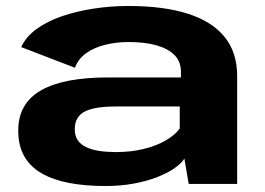

<svg xmlns="http://www.w3.org/2000/svg" viewBox="-20 -615 885 642"><path d="M332.5 7Q383 7 426.5 -1Q470 -9 504.2 -22.2Q538.5 -35.5 562 -51.5Q585.5 -67.5 596.5 -84.5L611 0H773V-360.5Q773 -440.5 730.5 -492.2Q688 -544 607 -569.5Q526 -595 409 -595Q350 -595 293 -586.2Q236 -577.5 187 -560.8Q138 -544 102.2 -518Q66.5 -492 51 -457.5L230.5 -388.5Q241.5 -418 268 -437Q294.5 -456 331.5 -465.2Q368.5 -474.5 410 -474.5Q464 -474.5 503 -463.5Q542 -452.5 563.5 -430.8Q585 -409 585 -375V-356H340Q269 -356 213.5 -345.8Q158 -335.5 119.5 -314.2Q81 -293 61 -259.2Q41 -225.5 41 -178Q41 -128 61 -92.8Q81 -57.5 119.2 -35.5Q157.5 -13.5 211.2 -3.2Q265 7 332.5 7ZM368 -106.5Q338 -106.5 312.8 -110.2Q287.5 -114 268.8 -122.8Q250 -131.5 240 -146Q230 -160.5 230 -183.5Q230 -206 239.8 -221Q249.5 -236 267.5 -244Q285.5 -252 310.8 -255.5Q336 -259 367 -259H581V-185.5Q567 -165 536 -146.5Q505 -128 461.8 -117.2Q418.5 -106.5 368 -106.5Z"/></svg>

Font: Anybody Expanded
Style: Bold
Weight: 700
Width: 7
Designer: Tyler Finck
Foundry: Etcetera Type Company
Version: Version 1.113;gftools[0.9.25]